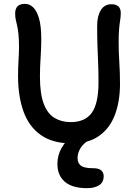

<svg xmlns="http://www.w3.org/2000/svg" viewBox="-20 -734 713 1000"><path d="M355 13Q255 13 193 -30.5Q131 -74 102.5 -153Q74 -232 74 -339Q74 -380 76.5 -420Q79 -460 79 -488Q79 -531 76 -558Q73 -585 69 -601.5Q65 -618 62 -632Q59 -646 59 -664Q59 -714 110 -714Q133 -714 152 -696.5Q171 -679 183 -639Q195 -599 195 -528Q195 -487 191.5 -434Q188 -381 188 -336Q188 -245 208 -193Q228 -141 264.5 -119.5Q301 -98 348 -98Q423 -98 458 -146.5Q493 -195 493 -305Q493 -364 491 -409Q489 -454 487.5 -498.5Q486 -543 486 -599Q486 -650 505 -681Q524 -712 561 -712Q583 -712 596 -701Q609 -690 609 -666Q609 -648 606 -630Q603 -612 600.5 -585Q598 -558 598 -515Q598 -461 601.5 -408.5Q605 -356 605 -298Q605 -206 578.5 -136Q552 -66 496.5 -26.5Q441 13 355 13ZM433 246Q356 246 317.5 212.5Q279 179 279 120Q279 75 301 36Q323 -3 360.5 -26.5Q398 -50 444 -50Q455 -50 462.5 -45Q470 -40 470 -30Q470 -23 466 -18Q462 -13 448 -6Q417 10 400.5 35.5Q384 61 384 90Q384 115 401 128.5Q418 142 463 142Q496 142 508 154Q520 166 520 183Q520 216 496 231Q472 246 433 246Z"/></svg>

Font: Shantell Sans Normal
Style: Regular
Weight: 500
Designer: Stephen Nixon, Anya Danilova, Shantell Martin
Foundry: Arrow Type
Version: Version 1.009;[a7da0bfa3]